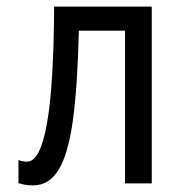

<svg xmlns="http://www.w3.org/2000/svg" viewBox="-20 -556 540 582"><path d="M36 -1V-71Q48 -66 62 -66Q102 -66 122.5 -182.5Q143 -299 144 -536H440V0H359V-463H219Q215 -293 201 -191.5Q187 -90 158 -42Q129 6 80 6Q57 6 36 -1Z"/></svg>

Font: Noto Sans Mono UI Cond
Style: Regular
Weight: 400
Width: 3
Monospace: yes
Designer: Monotype Design team
Foundry: Monotype Imaging Inc.
Version: Version 1.000